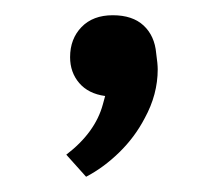

<svg xmlns="http://www.w3.org/2000/svg" viewBox="-20 -122 292 252"><path d="M128 -102Q154 -102 168.5 -88.5Q183 -75 185 -52Q187 -38 187 -31Q187 2 170 33Q157 58 136.5 78Q116 98 93 110L67 81Q105 52 115 15L118 4Q96 1 84 -13Q72 -27 72 -47Q72 -71 87 -86.5Q102 -102 128 -102Z"/></svg>

Font: Freesentation 5 Medium
Style: Regular
Weight: 500
Designer: glyphs from Roboto by Christian Robertson / Hangul glyphs from Noto Sans CJK(Source Han Sans) by Jang Soo-young and Kang
Foundry: PT&
Version: Version 2.001